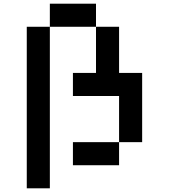

<svg xmlns="http://www.w3.org/2000/svg" viewBox="-20 -895 915 1040"><path d="M250 -875H500V-750H250ZM500 -750H625V-500H750V-125H625V-375H375V-500H500ZM625 -125V0H375V-125ZM250 -750V125H125V-750Z"/></svg>

Font: Dogica Pixel
Style: Regular
Weight: 400
Designer: Roberto Mocci
Version: Version 001.000